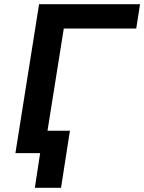

<svg xmlns="http://www.w3.org/2000/svg" viewBox="-20 -725 683 909"><path d="M145 164 170 0H64L80 -106H311L269 164ZM53 0 165 -705H643L625 -590H282L188 0Z"/></svg>

Font: Nunito Sans 8pt
Style: Bold Italic
Weight: 700
Italic angle: -9°
Version: Version 3.101;gftools[0.9.27]